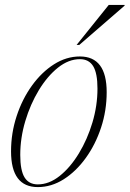

<svg xmlns="http://www.w3.org/2000/svg" viewBox="-20 -752 528 782"><path d="M305.5 -522Q414.5 -522 414.5 -376.5Q414.5 -302 391.8 -232.8Q369 -163.5 329.5 -108.8Q290 -54 239.8 -22Q189.5 10 134 10Q25 10 25 -135.5Q25 -210 47.8 -279.2Q70.5 -348.5 110 -403.2Q149.5 -458 199.8 -490Q250 -522 305.5 -522ZM134 -1Q180 -1 223.2 -35.5Q266.5 -70 301.2 -127.2Q336 -184.5 356.5 -253.2Q377 -322 377 -391Q377 -454 359.5 -482.5Q342 -511 305.5 -511Q259.5 -511 216.2 -476.5Q173 -442 138.2 -384.8Q103.5 -327.5 83 -258.8Q62.5 -190 62.5 -121Q62.5 -58 80 -29.5Q97.5 -1 134 -1ZM292 -569 423 -732H487.5V-729L303 -569Z"/></svg>

Font: Newsreader 72pt ExtraLight
Style: Italic
Weight: 275
Italic angle: -17°
Designer: Hugues Gentile
Foundry: Production Type
Version: Version 1.003; ttfautohint (v1.8.3)